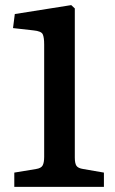

<svg xmlns="http://www.w3.org/2000/svg" viewBox="-20 -732 449 752"><path d="M36 0V-56L121 -70Q141 -73 147 -84Q153 -95 153 -118V-558Q153 -585 147.5 -597.5Q142 -610 111 -613L31 -622L38 -677L259 -712L273 -699V-115Q273 -92 279.5 -82.5Q286 -73 306 -70L387 -56V0Z"/></svg>

Font: Literata 12pt Medium
Style: Regular
Weight: 500
Designer: Latin by Veronika Burian and Jose Scaglione. Greek by Irene Vlachou. Cyrillic by Vera Evstafieva.
Foundry: TypeTogether
Version: Version 3.002